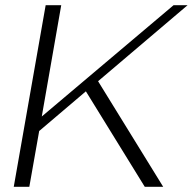

<svg xmlns="http://www.w3.org/2000/svg" viewBox="-20 -720 743 740"><path d="M358 -407 609 0H538L311 -368L131 -215L93 0H33L156 -700H216L141 -271L649 -700H703Z"/></svg>

Font: Fahkwang ExtraLight
Style: Italic
Weight: 275
Italic angle: -10°
Designer: Suppakit Chalermlarp | Katatrad Co.,Ltd.
Foundry: Cadson Demak Co.,Ltd.
Version: Version 1.000; ttfautohint (v1.6)